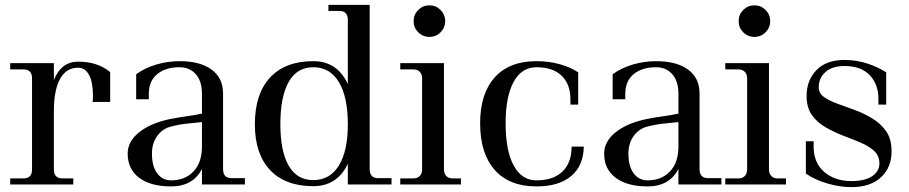

<svg xmlns="http://www.w3.org/2000/svg" viewBox="-20 -760 3743 791"><path d="M22 0V-25H77Q112 -25 112 -62V-437Q112 -474 77 -474H22V-500H202V-430Q232 -506 302 -506Q382 -506 434 -463V-340H362Q362 -346 362.5 -353Q363 -360 363 -365Q363 -421 347 -451Q331 -481 302 -481H301Q253 -481 227.5 -435Q202 -389 202 -303V-62Q202 -25 237 -25H282V0Z M685 8Q601 8 553.5 -27.5Q506 -63 506 -127Q506 -177 552.5 -214.5Q599 -252 678 -269Q718 -277 752 -281.5Q786 -286 812 -292V-373Q812 -426 786.5 -454.5Q761 -483 720 -483Q662 -483 627.5 -454.5Q593 -426 593 -373V-351H541V-454Q576 -480 623.5 -494Q671 -508 720 -508Q804 -508 851.5 -473.5Q899 -439 899 -374V-63Q899 -26 934 -26H989V0H812V-64Q775 8 685 8ZM606 -127Q606 -75 627.5 -46Q649 -17 685 -17Q742 -17 777 -53.5Q812 -90 812 -157V-257Q785 -254 753 -251Q721 -248 686 -239Q651 -231 628.5 -201Q606 -171 606 -127Z M1271 7Q1155 7 1092.5 -59.5Q1030 -126 1030 -248Q1030 -373 1092.5 -440.5Q1155 -508 1271 -508Q1369 -508 1413 -414V-678Q1413 -715 1378 -715H1333V-740H1503V-63Q1503 -26 1538 -26H1593V0H1413V-85Q1369 7 1271 7ZM1271 -18Q1339 -18 1376 -78Q1413 -138 1413 -248Q1413 -361 1376 -422Q1339 -483 1271 -483Q1203 -483 1169 -422Q1135 -361 1135 -248Q1135 -138 1169 -78Q1203 -18 1271 -18Z M1749 -608Q1722 -608 1703 -627Q1684 -646 1684 -673Q1684 -700 1703 -719Q1722 -738 1749 -738Q1776 -738 1795 -719Q1814 -700 1814 -673Q1814 -646 1795 -627Q1776 -608 1749 -608ZM1629 0V-25H1684Q1700 -25 1709.5 -35Q1719 -45 1719 -62V-437Q1719 -454 1709.5 -464Q1700 -474 1684 -474H1629V-500H1809V-62Q1809 -45 1818.5 -35Q1828 -25 1844 -25H1879V0Z M2190 8Q2078 8 2018 -60Q1958 -128 1958 -252Q1958 -374 2018 -441Q2078 -508 2190 -508Q2241 -508 2286 -495.5Q2331 -483 2362 -462V-329H2330V-351Q2330 -413 2294 -448Q2258 -483 2190 -483Q2129 -483 2096 -422.5Q2063 -362 2063 -252Q2063 -140 2096 -78.5Q2129 -17 2190 -17Q2260 -17 2297.5 -53.5Q2335 -90 2335 -156H2385Q2384 -78 2333.5 -35Q2283 8 2190 8Z M2648 8Q2564 8 2516.5 -27.5Q2469 -63 2469 -127Q2469 -177 2515.5 -214.5Q2562 -252 2641 -269Q2681 -277 2715 -281.5Q2749 -286 2775 -292V-373Q2775 -426 2749.5 -454.5Q2724 -483 2683 -483Q2625 -483 2590.5 -454.5Q2556 -426 2556 -373V-351H2504V-454Q2539 -480 2586.5 -494Q2634 -508 2683 -508Q2767 -508 2814.5 -473.5Q2862 -439 2862 -374V-63Q2862 -26 2897 -26H2952V0H2775V-64Q2738 8 2648 8ZM2569 -127Q2569 -75 2590.5 -46Q2612 -17 2648 -17Q2705 -17 2740 -53.5Q2775 -90 2775 -157V-257Q2748 -254 2716 -251Q2684 -248 2649 -239Q2614 -231 2591.5 -201Q2569 -171 2569 -127Z M3088 -608Q3061 -608 3042 -627Q3023 -646 3023 -673Q3023 -700 3042 -719Q3061 -738 3088 -738Q3115 -738 3134 -719Q3153 -700 3153 -673Q3153 -646 3134 -627Q3115 -608 3088 -608ZM2968 0V-25H3023Q3039 -25 3048.5 -35Q3058 -45 3058 -62V-437Q3058 -454 3048.5 -464Q3039 -474 3023 -474H2968V-500H3148V-62Q3148 -45 3157.5 -35Q3167 -25 3183 -25H3218V0Z M3487 11Q3440 11 3387.5 -4.5Q3335 -20 3300 -45V-178H3332V-156Q3332 -89 3376 -51.5Q3420 -14 3487 -14Q3543 -14 3573 -34Q3603 -54 3603 -87Q3603 -118 3581.5 -138Q3560 -158 3525.5 -172.5Q3491 -187 3453 -201.5Q3415 -216 3380.5 -236Q3346 -256 3324.5 -286.5Q3303 -317 3303 -365Q3303 -429 3343.5 -471Q3384 -513 3459 -513Q3509 -513 3554 -498Q3599 -483 3631 -462V-329H3599V-351Q3599 -413 3563 -450.5Q3527 -488 3459 -488Q3408 -488 3380.5 -463Q3353 -438 3353 -400Q3353 -376 3374.5 -360.5Q3396 -345 3429.5 -333Q3463 -321 3501 -307Q3539 -293 3573 -272.5Q3607 -252 3629.5 -221Q3652 -190 3653 -142Q3655 -73 3611 -31Q3567 11 3487 11Z"/></svg>

Font: Bentinck
Style: Regular
Weight: 400
Designer: Jörg Drees
Foundry: Jörg Drees
Version: Version 1.000; ttfautohint (v1.8.4.7-5d5b)